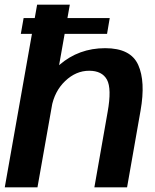

<svg xmlns="http://www.w3.org/2000/svg" viewBox="-30 -805 667 825"><path d="M59.5 -659.5H430L441.5 -727.5H71.5ZM-9.5 0H131L270 -785H129.5ZM375.5 0H516L574 -330Q596 -454.5 563.8 -526.2Q531.5 -598 422 -598Q308.5 -598 225.8 -526.5Q143 -455 129.5 -379L191.5 -344Q204 -413 250.2 -457Q296.5 -501 353 -501Q408.5 -501 429.5 -462.8Q450.5 -424.5 432.5 -324Z"/></svg>

Font: Anybody UltraCondensed Thin SemiBold
Style: Italic
Weight: 600
Italic angle: -10°
Version: Version 1.111